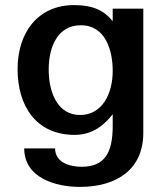

<svg xmlns="http://www.w3.org/2000/svg" viewBox="-20 -534 648 753"><path d="M294 -83C206 -83 171 -171 171 -261C171 -355 209 -435 297 -435C394 -435 422 -336 422 -256C422 -165 380 -83 294 -83ZM49 -263C49 -119 121 -5 273 -5C347 -5 392 -48 422 -86V-40C422 66 390 120 300 120C246 120 196 99 196 48H75C75 163 197 199 293 199C441 199 542 128 542 -13V-500H422V-451C389 -492 346 -514 270 -514C131 -514 49 -409 49 -263Z"/></svg>

Font: Perun SemiBold
Style: Regular
Weight: 600
Foundry: Copyright (c) Stefan Peev, Context Ltd, 2016
Version: Version 1.089